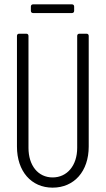

<svg xmlns="http://www.w3.org/2000/svg" viewBox="-20 -855 486 883"><path d="M132 -795H311C317 -795 321 -799 321 -805V-825C321 -831 317 -835 311 -835H132C126 -835 122 -831 122 -825V-805C122 -799 126 -795 132 -795ZM222 8C321 8 388 -67 388 -181V-690C388 -696 384 -700 378 -700H345C339 -700 335 -696 335 -690V-175C335 -94 289 -39 222 -39C155 -39 111 -94 111 -175V-690C111 -696 107 -700 101 -700H68C62 -700 58 -696 58 -690V-181C58 -67 124 8 222 8Z"/></svg>

Font: Barlow Condensed Light
Style: Regular
Weight: 300
Width: 3
Designer: Jeremy Tribby
Foundry: Tribby Type
Version: Version 1.422;hotconv 1.0.109;makeotfexe 2.5.65596